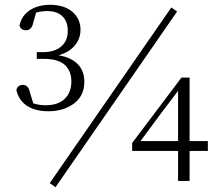

<svg xmlns="http://www.w3.org/2000/svg" viewBox="-20 -753 914 799"><path d="M182 -290Q127 -290 92.5 -312.5Q58 -335 48 -379Q52 -391 59 -395.5Q66 -400 75 -400Q86 -400 94 -392Q102 -384 106 -363L124 -306L99 -330Q116 -323 132.5 -319Q149 -315 169 -315Q222 -315 249.5 -342Q277 -369 277 -414Q277 -458 249.5 -483Q222 -508 163 -508H133V-536H160Q206 -536 234 -559Q262 -582 262 -625Q262 -664 239.5 -685.5Q217 -707 176 -707Q160 -707 144 -704Q128 -701 109 -693L134 -714L119 -661Q115 -642 107 -634.5Q99 -627 87 -627Q68 -627 61 -646Q67 -676 86 -695.5Q105 -715 131.5 -724Q158 -733 188 -733Q247 -733 281 -704Q315 -675 315 -629Q315 -586 283 -555Q251 -524 195 -518L192 -526Q260 -523 295.5 -493.5Q331 -464 331 -413Q331 -354 287.5 -322Q244 -290 182 -290ZM721 0V-140V-153V-384H715L744 -405L649 -280L556 -154L560 -177V-166H845V-125H530V-158L735 -430H769V0ZM211 26 187 9 693 -722 717 -705Z"/></svg>

Font: Noto Serif SC ExtraLight ExtraLight
Style: Regular
Weight: 250
Version: Version 2.002-H1;hotconv 1.1.0;makeotfexe 2.6.0